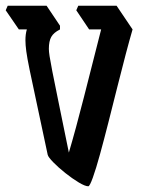

<svg xmlns="http://www.w3.org/2000/svg" viewBox="-35 -659 499 672"><path d="M274 -7Q263 -7 240.5 -20.5Q218 -34 193.5 -53.5Q169 -73 151.5 -91Q134 -109 132 -117Q108 -231 92.5 -302.5Q77 -374 68.5 -415.5Q60 -457 57 -479.5Q54 -502 54 -518Q54 -540 59 -556H31L-15 -623L-8 -639H128L175 -569V-556Q153 -545 144.5 -530Q136 -515 136 -488Q136 -479 138.5 -462.5Q141 -446 148 -410Q155 -374 169 -306Q183 -238 206 -125Q230 -206 259 -320Q288 -434 319 -556H277L232 -623L239 -639H373L429 -556Q419 -522 405 -469Q391 -416 375.5 -354Q360 -292 344.5 -231Q329 -170 315 -119Q301 -68 290 -37.5Q279 -7 274 -7Z"/></svg>

Font: Jaini
Style: Regular
Weight: 400
Designer: Maithili Shingre, Girish Dalvi (Devanagari), Taresh Vohra (Latin)
Foundry: Ek Type
Version: Version 2.000; ttfautohint (v1.8.4.7-5d5b)